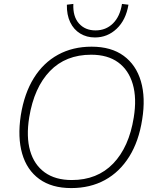

<svg xmlns="http://www.w3.org/2000/svg" viewBox="-20 -951 799 979"><path d="M86 -363Q104 -475 152.5 -553Q201 -631 276 -672Q351 -713 447 -713Q547 -713 610.5 -666.5Q674 -620 698.5 -536.5Q723 -453 705 -342Q688 -231 639 -152.5Q590 -74 515 -33Q440 8 343 8Q244 8 180.5 -38Q117 -84 93 -167.5Q69 -251 86 -363ZM129 -353Q113 -254 133.5 -182.5Q154 -111 208 -72Q262 -33 346 -33Q476 -33 557 -117Q638 -201 662 -352Q678 -450 657 -522Q636 -594 582.5 -633Q529 -672 445 -672Q315 -672 234.5 -588.5Q154 -505 129 -353ZM464 -760Q422 -760 389 -780Q356 -800 338 -837.5Q320 -875 321 -927L354 -931Q351 -867 382.5 -831.5Q414 -796 467 -796Q520 -796 556 -831.5Q592 -867 602 -931L635 -927Q622 -849 575 -804.5Q528 -760 464 -760Z"/></svg>

Font: Mulish ExtraLight ExtraLight
Style: Italic
Weight: 250
Italic angle: -9°
Version: Version 3.603